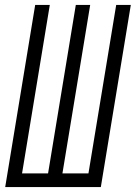

<svg xmlns="http://www.w3.org/2000/svg" viewBox="-20 -755 548 775"><path d="M1 0 122 -735H181L69 -55H174L286 -735H344L232 -55H337L449 -735H508L387 0Z"/></svg>

Font: Iosevka Term Curly Lt Obl
Style: Regular
Weight: 300
Italic angle: -9°
Designer: Belleve Invis
Foundry: Belleve Invis
Version: Version 32.3.0